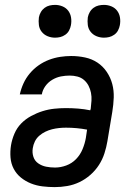

<svg xmlns="http://www.w3.org/2000/svg" viewBox="-20 -757 540 785"><path d="M204 8Q179 8 154 5Q129 2 106.5 -7Q84 -16 65.5 -31Q47 -46 36 -67Q25 -88 23 -113Q21 -138 25 -163Q29 -187 39 -210.5Q49 -234 66.5 -252Q84 -270 107 -282.5Q130 -295 154 -302.5Q178 -310 202 -312.5Q226 -315 249 -315Q275 -315 300 -313Q325 -311 349 -306L351 -313Q353 -329 354 -345.5Q355 -362 352 -377.5Q349 -393 342 -406.5Q335 -420 323.5 -430Q312 -440 296.5 -444Q281 -448 265 -448Q247 -448 229 -444.5Q211 -441 194 -431Q177 -421 165.5 -405Q154 -389 151 -371H61Q66 -394 76 -416Q86 -438 102 -457Q118 -476 138 -490Q158 -504 180.5 -512.5Q203 -521 226 -524.5Q249 -528 271 -528Q300 -528 328 -522Q356 -516 378.5 -501Q401 -486 416.5 -463Q432 -440 439 -413.5Q446 -387 445 -358Q444 -329 439 -299L419 -179Q415 -155 407 -130Q399 -105 384.5 -82.5Q370 -60 349.5 -42Q329 -24 305 -12.5Q281 -1 255 3.5Q229 8 204 8ZM205 -72Q228 -72 251 -80.5Q274 -89 291 -106.5Q308 -124 317.5 -147Q327 -170 331 -193L336 -227Q315 -231 293.5 -233Q272 -235 250 -235Q236 -235 221.5 -233.5Q207 -232 193 -228.5Q179 -225 165.5 -218.5Q152 -212 140.5 -202Q129 -192 122.5 -178.5Q116 -165 114 -151Q111 -133 116.5 -116Q122 -99 136.5 -89Q151 -79 168.5 -75.5Q186 -72 205 -72ZM405 -603Q389 -603 374.5 -609Q360 -615 350.5 -627Q341 -639 339 -654.5Q337 -670 339 -686Q341 -697 347 -707.5Q353 -718 362.5 -725Q372 -732 383 -734.5Q394 -737 405 -737Q421 -737 435.5 -731Q450 -725 459 -713Q468 -701 470.5 -685.5Q473 -670 470 -654Q468 -643 462.5 -632.5Q457 -622 447 -615Q437 -608 426.5 -605.5Q416 -603 405 -603ZM205 -603Q189 -603 174.5 -609Q160 -615 150.5 -627Q141 -639 139 -654.5Q137 -670 139 -686Q141 -697 147 -707.5Q153 -718 162.5 -725Q172 -732 183 -734.5Q194 -737 205 -737Q221 -737 235.5 -731Q250 -725 259 -713Q268 -701 270.5 -685.5Q273 -670 270 -654Q268 -643 262.5 -632.5Q257 -622 247 -615Q237 -608 226.5 -605.5Q216 -603 205 -603Z"/></svg>

Font: Iosevka Term Curly Medium
Style: Italic
Weight: 500
Italic angle: -9°
Designer: Belleve Invis
Foundry: Belleve Invis
Version: Version 32.3.0